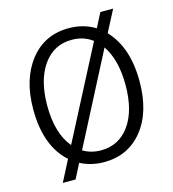

<svg xmlns="http://www.w3.org/2000/svg" viewBox="-124 -892 957 1062"><g transform="rotate(-15 355.0 -360.5)"><path d="M50.8 -365.2Q50.8 -537.1 133.8 -643.1Q216.8 -749 355.5 -749Q440.4 -749 506.8 -708L548.8 -790H622.1L557.6 -666Q659.2 -559.6 659.2 -364.3Q659.2 -188.5 576.2 -85.4Q493.2 17.6 355.5 17.6Q282.2 17.6 219.7 -14.6L176.8 69.3H103.5L166 -51.8Q50.8 -154.3 50.8 -365.2ZM520.5 -594.7 252.9 -77.1Q298.8 -49.8 355.5 -49.8Q458 -49.8 518.6 -133.8Q579.1 -217.8 579.1 -364.3Q579.1 -508.8 520.5 -594.7ZM473.6 -644.5Q423.8 -682.6 355.5 -682.6Q252 -682.6 191.4 -596.7Q130.9 -510.7 130.9 -365.2Q130.9 -206.1 202.1 -121.1Z"/></g></svg>

Font: Gothic A1
Style: Regular
Weight: 400
Designer: HanYang I&C Co.,Ltd.
Foundry: HanYang I&C Co.,Ltd.
Version: Version 2.50